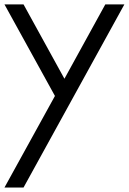

<svg xmlns="http://www.w3.org/2000/svg" viewBox="-20 -840 577 860"><path d="M85.4 0H0L226.1 -410.2L0 -820.3H85.4L268.6 -487.3L451.7 -820.3H537.1Z"/></svg>

Font: Gap Sans
Style: Regular
Weight: 400
Designer: Alexandre Liziard and Étienne Ozeray
Foundry: Interstices.io
Version: Version 1.6.1 - December 3. 2014